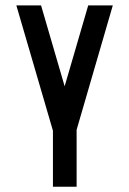

<svg xmlns="http://www.w3.org/2000/svg" viewBox="-20 -520 490 728"><path d="M180.7 188V-24.4L42 -499.5H135.7L225.1 -192.9L314.5 -499.5H407.7L270.5 -27.8V188Z"/></svg>

Font: Anka/Coder Narrow
Style: Bold
Weight: 700
Width: 3
Monospace: yes
Version: Version 001.100